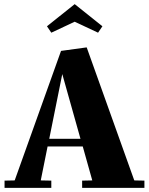

<svg xmlns="http://www.w3.org/2000/svg" viewBox="-20 -908 718 928"><path d="M678 -35V0H377V-35L426 -36L380 -200H210L177 -36L228 -35V0H2V-35L51 -36L275 -662L399 -679L629 -36ZM369 -237 281 -550 218 -237ZM207 -781 341 -888 475 -781 454 -750 341 -803 228 -750Z"/></svg>

Font: Rakkas
Style: Regular
Weight: 400
Designer: Zeynep Akay
Foundry: Zeynep Akay
Version: Version 2.000